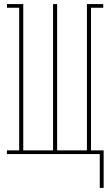

<svg xmlns="http://www.w3.org/2000/svg" viewBox="-20 -755 540 941"><path d="M469 166V0H14V-18H74V-717H14V-735H94V-18H240V-735H260V-18H406V-735H486V-717H426V-18H488V166Z"/></svg>

Font: Iosevka Slab Thin
Style: Regular
Weight: 100
Monospace: yes
Designer: Belleve Invis
Foundry: Belleve Invis
Version: Version 11.1.0; ttfautohint (v1.8.3)